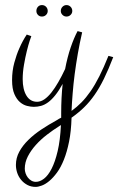

<svg xmlns="http://www.w3.org/2000/svg" viewBox="-20 -460 468 760"><path d="M222.2 -11.2Q222.2 -73.7 228 -127.9Q212.9 -100.6 198.7 -83Q184.6 -65.4 170.7 -55.2Q156.7 -44.9 142.6 -41Q128.4 -37.1 113.8 -37.1Q102.1 -37.1 87.2 -40.8Q72.3 -44.4 59.1 -55.7Q45.9 -66.9 36.9 -87.6Q27.8 -108.4 27.8 -143.1Q27.8 -179.2 36.6 -211.7Q45.4 -244.1 56.6 -269Q69.3 -298.3 85.9 -323.2L104 -316.9Q103 -315.4 97.7 -299.1Q92.3 -282.7 86.2 -258.1Q80.1 -233.4 75 -203.9Q69.8 -174.3 69.8 -147Q69.8 -106 84.7 -81.5Q99.6 -57.1 127 -57.1Q141.6 -57.1 155.8 -66.9Q169.9 -76.7 183.6 -94Q197.3 -111.3 210.9 -135Q224.6 -158.7 237.8 -187Q247.1 -235.4 260 -272.9Q272.9 -310.5 287.1 -336.9L305.2 -332Q295.4 -289.6 288.1 -247.8Q280.8 -206.1 275.6 -166.5Q270.5 -127 267.6 -90.1Q264.6 -53.2 263.2 -21Q284.2 -36.1 302.5 -54.7Q320.8 -73.2 338.4 -98.6Q356 -124 373.3 -158.2Q390.6 -192.4 409.2 -238.8L428.2 -233.9Q409.2 -184.6 391.4 -148.2Q373.5 -111.8 354.2 -84.2Q335 -56.6 313 -35.2Q291 -13.7 263.2 5.9Q261.7 59.6 253.4 100.6Q245.1 141.6 232.9 172.1Q220.7 202.6 205.6 223.1Q190.4 243.7 175.3 256.3Q160.2 269 145.8 274.4Q131.3 279.8 121.1 279.8Q103 279.8 88.6 272.2Q74.2 264.6 64 252.4Q53.7 240.2 48.3 224.6Q43 209 43 192.9Q43 165 56.4 140.4Q69.8 115.7 92.3 93.8Q114.7 71.8 143.8 52.5Q172.9 33.2 204.1 16.1Q213.4 9.8 222.2 5.9ZM122.1 259.8Q137.7 259.8 154.1 247.3Q170.4 234.9 184.3 207.8Q198.2 180.7 208.3 137.9Q218.3 95.2 221.2 35.2Q219.7 36.1 218 36.9Q216.3 37.6 214.8 39.1Q189.9 54.7 165.5 73.5Q141.1 92.3 121.8 113.8Q102.5 135.3 90.3 158.9Q78.1 182.6 78.1 208Q78.1 216.8 81.3 226.1Q84.5 235.4 90.3 242.9Q96.2 250.5 104.2 255.1Q112.3 259.8 122.1 259.8ZM124 -416.5Q124 -426.3 130.1 -433.1Q136.2 -439.9 146 -439.9Q155.8 -439.9 162.4 -433.1Q168.9 -426.3 168.9 -416.5Q168.9 -407.7 162.4 -401.1Q155.8 -394.5 146 -394.5Q136.2 -394.5 130.1 -401.1Q124 -407.7 124 -416.5ZM220.7 -416.5Q220.7 -426.3 227.3 -433.1Q233.9 -439.9 243.2 -439.9Q252.9 -439.9 259.5 -433.1Q266.1 -426.3 266.1 -416.5Q266.1 -407.7 259.5 -401.1Q252.9 -394.5 243.2 -394.5Q233.9 -394.5 227.3 -401.1Q220.7 -407.7 220.7 -416.5Z"/></svg>

Font: Clicker Script
Style: Regular
Weight: 400
Designer: Astigmatic (AOETI)
Foundry: Astigmatic (AOETI)
Version: Version 1.000